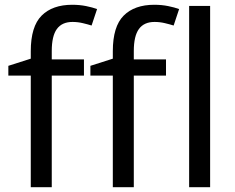

<svg xmlns="http://www.w3.org/2000/svg" viewBox="-20 -785 986 805"><path d="M332 -468H197V0H109V-468H15V-509L109 -539V-570Q109 -674 154.5 -719.5Q200 -765 283 -765Q314 -765 341 -759.5Q368 -754 387 -747L364 -678Q348 -683 327 -688Q306 -693 284 -693Q240 -693 218.5 -663.5Q197 -634 197 -571V-536H332ZM676 -468H541V0H453V-468H359V-509L453 -539V-570Q453 -674 498.5 -719.5Q544 -765 627 -765Q658 -765 685 -759.5Q712 -754 731 -747L708 -678Q692 -683 671 -688Q650 -693 628 -693Q584 -693 562.5 -663.5Q541 -634 541 -571V-536H676ZM861 0H773V-760H861Z"/></svg>

Font: Noto Sans
Style: Regular
Weight: 400
Designer: Monotype Design Team
Foundry: Monotype Imaging Inc.
Version: Version 1.902